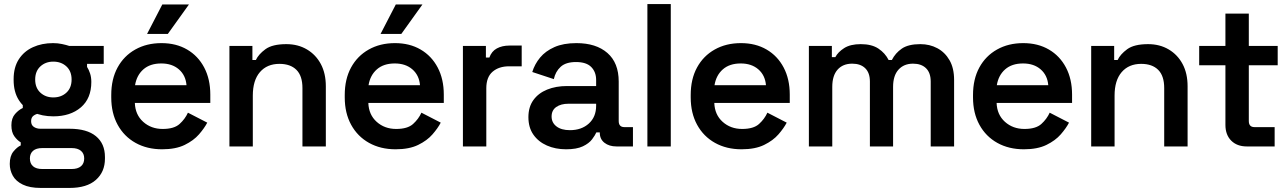

<svg xmlns="http://www.w3.org/2000/svg" viewBox="-20 -720 6334 944"><path d="M180 204Q126 204 92 187.5Q58 171 43 144Q28 117 28 86Q28 47 46 25Q64 3 82 -5V-20Q65 -30 50.5 -50Q36 -70 36 -104Q36 -139 54 -159.5Q72 -180 92 -189V-206L168 -161Q155 -159 144 -150.5Q133 -142 133 -124Q133 -105 146.5 -96Q160 -87 179 -87H322Q407 -87 451.5 -50.5Q496 -14 496 52V60Q496 125 451.5 164.5Q407 204 322 204ZM332 111Q362 111 378 97.5Q394 84 394 59Q394 35 378 21.5Q362 8 332 8H188Q158 8 142.5 21.5Q127 35 127 59Q127 84 142.5 97.5Q158 111 188 111ZM332 -329Q332 -370 306.5 -393.5Q281 -417 242 -417Q204 -417 178.5 -393.5Q153 -370 153 -329Q153 -288 178.5 -264.5Q204 -241 242 -241Q281 -241 306.5 -264.5Q332 -288 332 -329ZM47 -327V-331Q47 -389 72.5 -428.5Q98 -468 142 -488Q186 -508 241 -508Q264 -508 285 -503.5Q306 -499 321 -494H490V-406H408V-391Q417 -377 423 -358.5Q429 -340 429 -317Q429 -236 377.5 -192Q326 -148 242 -148Q187 -148 142.5 -168Q98 -188 72.5 -228Q47 -268 47 -327Z M527 -241V-253Q527 -331 558 -388Q589 -445 645 -476.5Q701 -508 774 -508Q846 -508 900 -476.5Q954 -445 984 -388Q1014 -331 1014 -255V-214H643Q645 -156 684 -121Q723 -86 780 -86Q836 -86 863 -110.5Q890 -135 904 -166L999 -117Q985 -90 958.5 -59.5Q932 -29 888 -7.5Q844 14 777 14Q703 14 646.5 -17.5Q590 -49 558.5 -106.5Q527 -164 527 -241ZM897 -301Q893 -350 859.5 -379Q826 -408 773 -408Q718 -408 685 -379Q652 -350 644 -301ZM703 -553 778 -698H909L805 -553Z M1108 0V-494H1221V-425H1238Q1251 -453 1285 -478Q1319 -503 1388 -503Q1445 -503 1489 -477Q1533 -451 1557.5 -405Q1582 -359 1582 -296V0H1467V-287Q1467 -347 1437.5 -376.5Q1408 -406 1354 -406Q1293 -406 1258 -365.5Q1223 -325 1223 -250V0Z M1675 -241V-253Q1675 -331 1706 -388Q1737 -445 1793 -476.5Q1849 -508 1922 -508Q1994 -508 2048 -476.5Q2102 -445 2132 -388Q2162 -331 2162 -255V-214H1791Q1793 -156 1832 -121Q1871 -86 1928 -86Q1984 -86 2011 -110.5Q2038 -135 2052 -166L2147 -117Q2133 -90 2106.5 -59.5Q2080 -29 2036 -7.5Q1992 14 1925 14Q1851 14 1794.5 -17.5Q1738 -49 1706.5 -106.5Q1675 -164 1675 -241ZM2045 -301Q2041 -350 2007.5 -379Q1974 -408 1921 -408Q1866 -408 1833 -379Q1800 -350 1792 -301ZM1851 -553 1926 -698H2057L1953 -553Z M2256 0V-494H2369V-437H2386Q2397 -468 2423 -482Q2449 -496 2485 -496H2545V-394H2483Q2433 -394 2402 -367.5Q2371 -341 2371 -286V0Z M2578 -144Q2578 -194 2602.5 -228Q2627 -262 2670 -279.5Q2713 -297 2768 -297H2911V-327Q2911 -366 2887 -390.5Q2863 -415 2812 -415Q2762 -415 2736.5 -391.5Q2711 -368 2703 -331L2597 -366Q2609 -405 2635.5 -437Q2662 -469 2706 -488.5Q2750 -508 2814 -508Q2911 -508 2966.5 -459.5Q3022 -411 3022 -319V-125Q3022 -95 3050 -95H3092V0H3011Q2975 0 2952 -18Q2929 -36 2929 -67V-69H2912Q2906 -55 2891 -35Q2876 -15 2845.5 -0.5Q2815 14 2763 14Q2711 14 2669 -4.5Q2627 -23 2602.5 -58Q2578 -93 2578 -144ZM2911 -200V-210H2775Q2738 -210 2715 -194Q2692 -178 2692 -147Q2692 -117 2716 -98.5Q2740 -80 2782 -80Q2839 -80 2875 -112.5Q2911 -145 2911 -200Z M3163 0V-700H3278V0Z M3376 -241V-253Q3376 -331 3407 -388Q3438 -445 3494 -476.5Q3550 -508 3623 -508Q3695 -508 3749 -476.5Q3803 -445 3833 -388Q3863 -331 3863 -255V-214H3492Q3494 -156 3533 -121Q3572 -86 3629 -86Q3685 -86 3712 -110.5Q3739 -135 3753 -166L3848 -117Q3834 -90 3807.5 -59.5Q3781 -29 3737 -7.5Q3693 14 3626 14Q3552 14 3495.5 -17.5Q3439 -49 3407.5 -106.5Q3376 -164 3376 -241ZM3746 -301Q3742 -350 3708.5 -379Q3675 -408 3622 -408Q3567 -408 3534 -379Q3501 -350 3493 -301Z M3957 0V-494H4070V-439H4087Q4100 -464 4130.5 -483.5Q4161 -503 4212 -503Q4266 -503 4299 -481Q4332 -459 4349 -425H4365Q4382 -459 4414 -481Q4446 -503 4505 -503Q4551 -503 4588.5 -483Q4626 -463 4648.5 -424Q4671 -385 4671 -327V0H4556V-319Q4556 -362 4533 -384.5Q4510 -407 4469 -407Q4424 -407 4397.5 -377.5Q4371 -348 4371 -293V0H4257V-319Q4257 -362 4234 -384.5Q4211 -407 4170 -407Q4124 -407 4098 -377.5Q4072 -348 4072 -293V0Z M4764 -241V-253Q4764 -331 4795 -388Q4826 -445 4882 -476.5Q4938 -508 5011 -508Q5083 -508 5137 -476.5Q5191 -445 5221 -388Q5251 -331 5251 -255V-214H4880Q4882 -156 4921 -121Q4960 -86 5017 -86Q5073 -86 5100 -110.5Q5127 -135 5141 -166L5236 -117Q5222 -90 5195.5 -59.5Q5169 -29 5125 -7.5Q5081 14 5014 14Q4940 14 4883.5 -17.5Q4827 -49 4795.5 -106.5Q4764 -164 4764 -241ZM5134 -301Q5130 -350 5096.5 -379Q5063 -408 5010 -408Q4955 -408 4922 -379Q4889 -350 4881 -301Z M5345 0V-494H5458V-425H5475Q5488 -453 5522 -478Q5556 -503 5625 -503Q5682 -503 5726 -477Q5770 -451 5794.5 -405Q5819 -359 5819 -296V0H5704V-287Q5704 -347 5674.5 -376.5Q5645 -406 5591 -406Q5530 -406 5495 -365.5Q5460 -325 5460 -250V0Z M6110 0Q6062 0 6033.5 -28.5Q6005 -57 6005 -106V-399H5876V-494H6005V-653H6120V-494H6262V-399H6120V-125Q6120 -95 6148 -95H6247V0Z"/></svg>

Font: Space Grotesk Frontify SemiBold
Style: Regular
Weight: 600
Designer: Florian Karsten
Version: Version 2.000